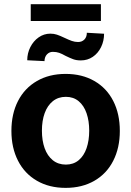

<svg xmlns="http://www.w3.org/2000/svg" viewBox="-20 -892 630 922"><path d="M34.8 -263.2Q34.8 -345.3 66.5 -407Q98.1 -468.8 157.2 -502.9Q216.2 -537.1 295.2 -537.1Q374.3 -537.1 433.4 -502.9Q492.5 -468.8 523.9 -407Q555.4 -345.3 555.4 -263.2Q555.4 -182.2 523.9 -120.2Q492.5 -58.2 433.4 -24Q374.3 10.2 295.2 10.2Q216.2 10.2 157.2 -24Q98.1 -58.2 66.5 -120.2Q34.8 -182.2 34.8 -263.2ZM408.4 -264.4Q408.4 -311.3 395.7 -348.1Q383 -385 357.8 -406Q332.6 -427 296.3 -427Q259.5 -427 233.5 -406Q207.6 -385 194.4 -348.4Q181.3 -311.9 181.3 -264.4Q181.3 -216.9 194.4 -180.2Q207.6 -143.6 233.5 -122.6Q259.5 -101.6 296.3 -101.6Q332.6 -101.6 357.8 -122.6Q383 -143.6 395.7 -180.5Q408.4 -217.4 408.4 -264.4ZM368.1 -601.9Q346.8 -601.9 331.4 -607.7Q316 -613.4 295.1 -623.6Q277.2 -633.8 263.9 -638.4Q250.6 -643 233.6 -643Q217.1 -643 205.6 -631Q194.2 -619 193.6 -598.5L110.8 -602.6Q110.8 -636.1 125.5 -665.4Q140.2 -694.7 165.5 -712.5Q190.9 -730.4 221.9 -730.4Q239 -730.4 253.5 -725.5Q268 -720.7 290.3 -710.1Q310.5 -700.5 325 -695.4Q339.5 -690.3 355.1 -690.3Q373.5 -690.3 385.3 -702.3Q397 -714.3 397 -734.7L479.8 -730Q479.8 -695.4 465.3 -665.7Q450.8 -636.1 425.5 -619Q400.2 -601.9 368.1 -601.9ZM464.6 -791.2H127.6V-871.7H464.6Z"/></svg>

Font: Pretendard JP Variable
Style: Regular
Weight: 400
Designer: Base glyphs from Inter by Rasmus Andersson; Hangul glyphs from Noto Sans CJK(Source Han Sans) by Jang Soo-young and Kang
Foundry: Kil Hyung-jin
Version: Version 1.307;Glyphs 3.2 (3192)